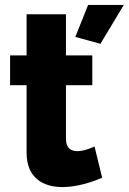

<svg xmlns="http://www.w3.org/2000/svg" viewBox="-20 -750 523 780"><path d="M388 -572 483 -730H338L286 -600ZM395 -28 364 -155C345 -146 318 -136 294 -136C267 -136 248 -150 248 -185V-404H355V-525H248V-692H88V-525H21V-404H88V-130C88 -28 154 10 234 10C291 10 351 -9 395 -28Z"/></svg>

Font: FIGSv2-sans-serif ExtraBold
Style: Regular
Weight: 800
Designer: Matt McInerney, Pablo Impallari, Rodrigo Fuenzalida,Mirko Velimirovic
Foundry: Matt McInerney, Pablo Impallari, Rodrigo Fuenzalida
Version: Version 4.021;hotconv 1.0.109;makeotfexe 2.5.65596